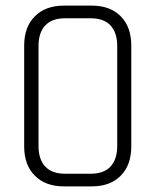

<svg xmlns="http://www.w3.org/2000/svg" viewBox="-20 -663 554 683"><path d="M211 -45H303Q349 -45 373 -70.5Q397 -96 397 -144V-499Q397 -547 373 -572.5Q349 -598 303 -598H211Q165 -598 141 -572.5Q117 -547 117 -499V-144Q117 -96 141 -70.5Q165 -45 211 -45ZM307 0H207Q142 0 104 -38Q66 -76 66 -142V-501Q66 -567 104 -605Q142 -643 207 -643H307Q372 -643 409.5 -605Q447 -567 447 -501V-142Q447 -76 409.5 -38Q372 0 307 0Z"/></svg>

Font: Rajdhani
Style: Regular
Weight: 400
Designer: Satya Rajpurohit, Jyotish Sonowal
Foundry: Indian Type Foundry
Version: Version 1.201;PS 1.0;hotconv 1.0.78;makeotf.lib2.5.61930; tt